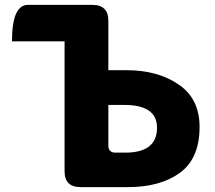

<svg xmlns="http://www.w3.org/2000/svg" viewBox="-20 -765 877 785"><path d="M309 0Q244 0 244 -65V-596H29Q29 -745 94 -745H358Q423 -745 423 -680V-478H497Q626 -478 711 -419Q796 -361 796 -246Q796 -117 715 -58Q635 0 503 0ZM423 -170Q423 -141 452 -141H493Q622 -141 622 -243Q622 -336 488 -336H423Z"/></svg>

Font: Swei Half Moon CJK SC
Style: Black
Weight: 900
Version: Version 2.071